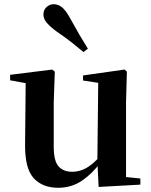

<svg xmlns="http://www.w3.org/2000/svg" viewBox="-20 -875 718 911"><path d="M256 16Q182 16 140 -29.5Q98 -75 99 -188L102 -498L132 -475L28 -494V-520L228 -545L240 -535L235 -389V-178Q235 -111 258 -85.5Q281 -60 322 -60Q365 -60 402.5 -86Q440 -112 470 -154L503 -103H456Q418 -51 368.5 -17.5Q319 16 256 16ZM448 12 442 -109V-112L446 -482L374 -493V-517L571 -545L582 -535L578 -389V-35L646 -28V1ZM397 -644 376 -628Q350 -650 321 -673Q292 -696 248 -726Q218 -748 202 -767Q186 -786 186 -806Q186 -828 201 -841.5Q216 -855 234 -855Q256 -855 273.5 -841Q291 -827 309 -795Q337 -744 357.5 -709Q378 -674 397 -644Z"/></svg>

Font: Noto Serif JP ExtraLight
Style: Bold
Weight: 700
Version: Version 2.003-H1;hotconv 1.1.1;makeotfexe 2.6.0